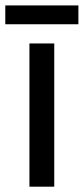

<svg xmlns="http://www.w3.org/2000/svg" viewBox="-37 -702 315 722"><path d="M167 0H73.7V-538.6H167ZM257.8 -681.6V-610.8H-17.1V-681.6Z"/></svg>

Font: Open Sans SemiCondensed Medium
Style: Regular
Weight: 500
Width: 4
Designer: Monotype Design Team
Foundry: Monotype Imaging Inc.
Version: Version 3.000